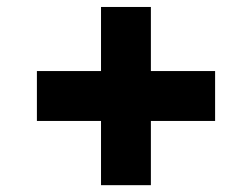

<svg xmlns="http://www.w3.org/2000/svg" viewBox="-20 -569 723 551"><path d="M269.9 -37.6V-221.9H85.9V-365.1H269.9V-549H413V-365.1H597.3V-221.9H413V-37.6Z"/></svg>

Font: Inter UI Extra Bold
Style: Regular
Weight: 800
Designer: Rasmus Andersson
Foundry: rsms
Version: 3.2;8d6f07862